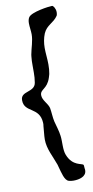

<svg xmlns="http://www.w3.org/2000/svg" viewBox="-96 -748 455 937"><g transform="rotate(-10 132.0 -279.0)"><path d="M234 -708C217 -708 130 -696 115 -673C110 -665 108 -655 108 -644C108 -626 112 -606 112 -589C112 -556 99 -524 93 -491C93 -488 92 -486 92 -483C90 -468 90 -453 90 -437V-403C90 -387 89 -370 86 -353C78 -306 10 -327 10 -280C10 -216 88 -235 92 -154V-149C92 -146 92 -142 91 -139C90 -117 86 -94 86 -72C86 -25 111 17 126 60C127 65 129 70 130 75C137 98 145 142 167 147C173 149 182 150 190 150C218 150 254 141 254 110C254 107 254 104 253 100C252 95 253 87 251 83C245 73 198 80 174 20C163 -6 169 -48 165 -76C162 -101 153 -127 147 -151C142 -173 142 -197 138 -219C132 -243 106 -262 106 -288C106 -318 141 -312 158 -366C160 -371 161 -377 163 -383C166 -398 167 -414 167 -430C167 -457 163 -485 163 -512C163 -536 167 -560 176 -582C193 -621 226 -624 248 -657C250 -661 251 -667 251 -674C251 -692 240 -708 234 -708Z"/></g></svg>

Font: Ancial
Style: Regular
Weight: 400
Designer: Daytona Mess (Anne-Dauphine Borione)
Foundry: Daytona Mess (Anne-Dauphine Borione)
Version: Version 1.000;Glyphs 3.2 (3192)